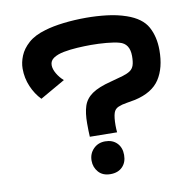

<svg xmlns="http://www.w3.org/2000/svg" viewBox="-95 -911 1114 1098"><g transform="rotate(-10 462.5 -361.5)"><path d="M537 -138 379 -140Q378 -154 377.5 -175.5Q377 -197 377 -218Q377 -278 390 -318Q403 -358 440.5 -384.5Q478 -411 553 -430Q596 -441 624 -449.5Q652 -458 668 -469Q684 -480 690.5 -499.5Q697 -519 697 -553Q697 -625 640 -640Q612 -648 566 -652Q520 -656 476 -656Q439 -656 397 -653.5Q355 -651 318 -644Q281 -637 258 -622Q235 -607 235 -581Q235 -558 250.5 -531.5Q266 -505 289 -485L144 -402Q110 -437 89 -486Q68 -535 68 -590Q68 -626 83.5 -664Q99 -702 135.5 -734.5Q172 -767 235 -785Q281 -799 344 -806.5Q407 -814 476 -814Q535 -814 595 -807Q655 -800 707 -782Q794 -752 825.5 -694.5Q857 -637 857 -559Q857 -456 814.5 -391Q772 -326 670 -303Q646 -298 619 -294Q592 -290 571 -281Q550 -272 543 -250Q535 -225 535 -178Q535 -168 535.5 -158Q536 -148 537 -138ZM459 91Q414 91 389.5 63Q365 35 365 -3Q365 -44 392 -71.5Q419 -99 460 -99Q503 -99 528.5 -73Q554 -47 554 -4Q554 39 528.5 65Q503 91 459 91Z"/></g></svg>

Font: Mochiy Pop P One
Style: Regular
Weight: 400
Designer: FONTDASU
Foundry: FONTDASU / Google Inc. / Adobe
Version: Version 2.000